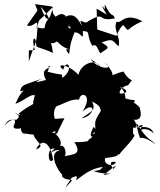

<svg xmlns="http://www.w3.org/2000/svg" viewBox="-36 -833 777 932"><path d="M230 -256C214 -312 253 -324 233 -315C265 -325 312 -356 348 -349C353 -393 420 -376 364 -291C433 -351 425 -267 360 -259C431 -307 428 -297 399 -374C390 -327 450 -342 453 -294C407 -223 437 -241 422 -184C392 -178 447 -192 418 -217C378 -136 446 -194 392 -153C407 -144 318 -140 324 -145C363 -83 325 -85 278 -75C289 -85 280 -143 246 -121C285 -131 228 -212 198 -187C270 -209 205 -178 240 -184L277 -259ZM48 -256C48 -256 0 -192 77 -238C36 -174 127 -173 63 -192C128 -170 179 -182 126 -194C121 -147 196 -128 139 -108C163 -160 206 -152 222 -58C197 -25 188 -123 229 -111C165 -45 221 -116 254 -103C193 -93 249 3 266 14C258 37 305 39 314 43C273 86 264 104 320 18C298 51 351 -5 333 43C381 5 413 -16 464 -23C442 -1 455 -9 418 -3C478 20 541 2 466 17C566 -63 512 -16 517 -13C517 -7 478 -58 527 -46C513 -18 462 -36 475 -66C572 -75 519 -93 542 -82C559 -108 640 -181 610 -182V-214C615 -207 694 -237 710 -186C648 -241 617 -159 658 -226C614 -222 617 -189 628 -234C683 -146 690 -164 721 -132C711 -139 666 -170 644 -163C629 -192 627 -272 597 -250C613 -256 664 -235 642 -311C599 -360 576 -330 596 -312C631 -362 628 -338 573 -355C569 -407 541 -422 494 -416C583 -415 600 -377 546 -379C538 -398 576 -422 585 -418C618 -467 605 -417 563 -486C466 -461 550 -450 473 -529C526 -488 432 -500 405 -546C440 -523 453 -513 454 -491C451 -557 358 -533 345 -470C290 -527 229 -525 271 -495C286 -552 329 -501 267 -455C259 -483 284 -461 195 -485C210 -517 188 -509 208 -514C196 -493 159 -500 188 -443C205 -453 96 -415 165 -450C71 -417 72 -423 61 -390C99 -396 69 -405 39 -329C72 -339 122 -382 129 -369C145 -395 167 -406 178 -401C144 -440 142 -409 124 -333C136 -328 110 -326 55 -282C88 -256 -4 -308 54 -274C61 -223 6 -286 -16 -215C-6 -247 58 -275 30 -222C28 -205 44 -204 100 -217L70 -276ZM457 -806C507 -759 467 -771 473 -811C510 -737 507 -777 522 -744C429 -724 483 -783 392 -730C375 -707 339 -761 363 -705C325 -775 306 -773 226 -720C297 -759 327 -662 291 -706C326 -687 262 -740 285 -760C277 -748 276 -782 234 -752C206 -776 231 -805 205 -803L134 -813L146 -782L95 -710C129 -693 154 -761 141 -691C162 -761 136 -708 222 -801C203 -727 192 -716 161 -802C227 -720 190 -763 180 -696C134 -691 134 -721 146 -698C140 -609 141 -647 104 -535C105 -613 97 -580 133 -592C112 -655 140 -663 140 -613C138 -601 159 -605 221 -576C209 -679 189 -598 241 -632C290 -580 319 -601 284 -592C315 -547 284 -577 326 -676C361 -677 369 -626 366 -682C409 -682 379 -664 413 -610C434 -625 438 -592 451 -574C487 -601 505 -598 457 -627C512 -646 506 -641 539 -608C553 -648 511 -689 530 -728C554 -714 566 -777 655 -730C555 -686 606 -667 553 -721C599 -717 563 -742 529 -659L436 -690L433 -791L482 -762Z"/></svg>

Font: Hussar Lance
Style: ExBd
Weight: 700
Foundry: Cannot Into Space Fonts, PlusOne Fonts
Version: Version 2.270